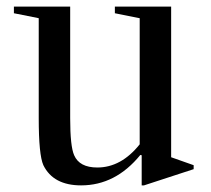

<svg xmlns="http://www.w3.org/2000/svg" viewBox="-20 -550 638 580"><path d="M402 -495 327 -510V-530H497V-75L565 -51V-39L415 10H408V-81L404 -82Q329 10 225 10Q141 10 111 -51Q97 -82 97 -193V-495L22 -510V-530H192V-193Q192 -108 204 -81Q220 -44 274 -44Q346 -44 402 -114Z"/></svg>

Font: Libre Caslon Text
Style: Regular
Weight: 400
Designer: Pablo Impallari, Rodrigo Fuenzalida
Foundry: Pablo Impallari, Rodrigo Fuenzalida
Version: Version 1.002